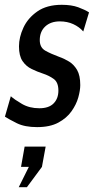

<svg xmlns="http://www.w3.org/2000/svg" viewBox="-34 -519 405 799"><path d="M120.5 10Q69 10 36.2 -6.2Q3.5 -22.5 -13.5 -33.5L11 -118.5Q26.5 -104.5 57.5 -86.5Q88.5 -68.5 129.5 -68.5Q169.5 -68.5 189.2 -88.8Q209 -109 209 -142Q209 -176.5 189.5 -190.5Q170 -204.5 145.5 -212.5Q121 -220.5 97.8 -231.8Q74.5 -243 59.8 -264.8Q45 -286.5 45 -326Q45 -364 63.5 -404Q82 -444 121.5 -471.5Q161 -499 223 -499Q263.5 -499 291.5 -488.8Q319.5 -478.5 336.5 -467.5L312.5 -388Q296 -407 271 -418.5Q246 -430 215 -430Q177 -430 154.2 -408.8Q131.5 -387.5 131.5 -352Q131.5 -321 154.8 -308Q178 -295 212 -282.5Q233.5 -275 253.5 -262.8Q273.5 -250.5 286.8 -227.8Q300 -205 300 -165Q300 -143 291.8 -113.5Q283.5 -84 263.5 -55.8Q243.5 -27.5 208.8 -8.8Q174 10 120.5 10ZM78 260H44L86 175.5H53.5L68.5 91H156L140.5 175.5Z"/></svg>

Font: Cabin Condensed
Style: Italic
Weight: 400
Width: 3
Italic angle: -10°
Designer: Pablo Impallari
Foundry: Pablo Impallari. http://www.impallari.com Igino Marini. http://www.ikern.com
Version: Version 3.001; ttfautohint (v1.8.3)